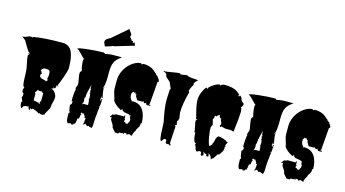

<svg xmlns="http://www.w3.org/2000/svg" viewBox="-114 -1517 3708 2063"><g transform="rotate(15 1739.5 -485.5)"><path d="M124.5 -710Q235.8 -732.4 451.7 -732.4Q526.4 -732.4 557.6 -667Q586.4 -605 586.4 -484.4Q586.4 -462.4 559.6 -385.3Q532.7 -308.1 518.1 -280.3L528.3 -268.1L519.5 -266.6L508.3 -282.2Q508.3 -235.8 488.8 -235.8L489.3 -240.7Q489.3 -242.2 486.1 -244.4Q482.9 -246.6 480 -246.6H479.5L486.8 -235.8L459.5 -224.1Q485.4 -221.7 505.1 -193.6Q524.9 -165.5 524.9 -142.8Q524.9 -120.1 515.9 -89.8Q506.8 -59.6 506.8 -39.3Q506.8 -19 484.6 16.1Q462.4 51.3 458.5 70.3L448.7 59.6V70.8H418.9L409.7 59.6L399.4 70.8Q390.1 59.1 362.3 47.4Q334.5 35.6 319.8 35.6L310.5 47.4L300.8 34.2L293 59.6L274.9 37.1L284.2 24.9H275.9Q214.4 24.9 214.4 49.3L204.6 59.6Q197.3 59.1 191.9 40.3Q186.5 21.5 186.5 9.8L189 -9.3L192.9 -6.8L195.8 -9.3L177.7 -53.7Q187.5 -64.9 187.5 -98.6L186 -97.2L169.9 -111.3L168 -132.3Q168 -137.7 177.7 -167H169.9L163.1 -178.2Q157.7 -189.5 154.8 -241.2Q151.9 -293 151.9 -325Q151.9 -356.9 138.2 -416.5Q124.5 -476.1 124.5 -505.9L142.6 -528.3L133.8 -526.9V-540.5L130.9 -539.1Q121.1 -539.1 90.6 -593.5Q60.1 -647.9 55.2 -653.6Q50.3 -659.2 36.4 -669.4Q22.5 -679.7 16.6 -688L26.4 -686Q41.5 -686 66.4 -697.5Q91.3 -709 103.5 -710V-699.7L113.8 -710L124.5 -697.8ZM398.4 -381.3Q398.4 -415.5 363.3 -415.5H327.6L319.8 -404.8H310.5Q310.5 -397 309.1 -395Q307.6 -393.1 301.8 -393.1V-381.3H310.5V-371.1L319.8 -359.4V-348.6H310.5V-313.5H315.4Q327.6 -313.5 327.6 -302.7Q340.8 -302.7 356.9 -297.1Q373 -291.5 381.3 -291.5V-280.3L390.1 -291.5Q398.4 -291.5 398.4 -302.5Q398.4 -313.5 390.1 -313.5L398.4 -348.6ZM381.3 -31.7 379.9 -51.8Q379.9 -64.9 390.1 -64.9V-155.8H381.3Q381.3 -168.9 361.3 -168.9L346.2 -168Q331.1 -168 327.6 -178.2Q308.6 -144.5 301.8 -144.5Q301.8 -132.8 310.5 -132.8V-53.7L372.1 -42.5Q372.1 -31.7 374.5 -30.8Q374.5 -32.7 377 -32.7ZM124.5 -517.6V-528.3Q130.9 -528.3 133.8 -526.9Q128.9 -524.4 124.5 -517.6Z M1107.4 -1062Q1110.8 -1049.8 1126.5 -1031.5Q1142.1 -1013.2 1142.6 -1000.5Q1136.2 -999 1136.2 -991.2Q1136.2 -983.4 1138.2 -977.1Q1141.1 -975.6 1142.8 -973.9Q1144.5 -972.2 1146.2 -970.7Q1147.9 -969.2 1148.4 -968.3Q1148.9 -967.3 1150.4 -965.3Q1151.9 -963.4 1152.8 -958L1159.2 -959.5L1155.8 -946.3L1165.5 -949.7L1177.2 -940.9L1182.1 -920.4L1189 -932.1L1197.8 -935.5Q1199.2 -928.2 1211.4 -903.8L998.5 -840.3Q993.7 -839.4 991.7 -839.4Q989.7 -839.4 989.7 -840.3L968.8 -835L969.7 -832.5L899.4 -811.5Q898.4 -817.4 891.4 -830.3Q884.3 -843.3 881.6 -854.2Q878.9 -865.2 885 -876.7Q891.1 -888.2 899.7 -893.8Q908.2 -899.4 921.6 -906.5Q935.1 -913.6 939.9 -917.5ZM1014.2 -559.1V-506.8Q1014.2 -412.6 993.7 -371.1Q1002.9 -371.1 1002.9 -382.3V-386.2L1011.7 -393.6Q1003.9 -385.7 1003.9 -366.9Q1003.9 -348.1 1011 -312Q1018.1 -275.9 1018.6 -269H1009.3V-288.1Q1000.5 -270.5 1000.5 -251.5V-246.6L1011.7 -232.9L1009.8 -258.3H1019.5V-254.4Q1019.5 -212.9 1008.3 -130.1Q997.1 -47.4 997.1 12Q997.1 71.3 981.9 73.2L974.6 65.4L962.9 67.4L955.1 56.6L933.6 65.9L935.1 64.5L913.6 44.4L895.5 57.6L883.8 56.6L894 44.4Q894 34.2 896.7 13.7Q899.4 -6.8 899.4 -17.6L890.6 -11.7L881.8 -22.5H889.6Q877.4 -38.6 868.7 -56.6L854 -53.7L842.8 -62.5L834 -44.4H842.8L843.8 -33.7L836.4 -35.2L836.9 -26.9Q836.9 -16.6 832.8 -1.5Q828.6 13.7 823.5 13.7Q818.4 13.7 816.4 5.9Q813.5 49.8 802.7 79.6L791.5 68.4V75.2Q791.5 83 786.1 86.9Q779.3 90.8 763.7 90.8L762.7 79.6Q748.5 84.5 726.1 87.9Q709 67.9 708.7 25.9Q708.5 -16.1 708 -22.5L715.8 -21.5L717.8 -33.7Q709 -36.1 704.8 -72Q700.7 -107.9 699.7 -111.3Q717.8 -111.3 717.8 -147.5V-156.2L708 -145.5L706.1 -183.1Q706.1 -206.1 709.7 -241.7Q713.4 -277.3 718.8 -293H710L727.1 -341.8Q727.1 -361.3 719 -400.4Q710.9 -439.5 710.9 -460.9Q710.9 -482.4 728.5 -492.2Q711.4 -547.4 710.9 -611.8L718.8 -623.5Q710 -627.4 671.6 -668.7Q633.3 -710 621.6 -710H618.7Q618.7 -722.7 723.6 -734.1Q828.6 -745.6 903.8 -745.6Q911.1 -745.6 924.3 -733.9Q960.9 -746.1 1026.4 -746.1L1108.9 -745.6Q1048.8 -708 1030.3 -662.6Q1014.2 -624 1014.2 -559.1ZM838.9 -235.8 839.8 -224.6H831.1L834.5 -187Q834.5 -168.9 825.2 -156.2L825.7 -145.5L834.5 -156.2H888.2L885.7 -202.1L880.4 -213.4L883.8 -235.8Q883.8 -281.2 872.1 -281.2L880.4 -293H872.1L879.4 -302.7H871.1L870.1 -314.9Q878.4 -314.9 878.4 -325.7H869.6L867.2 -380.4Q864.7 -362.3 851.8 -313.2Q838.9 -264.2 838.9 -235.8ZM1010.7 -177.2 1006.3 -179.2Q1005.4 -179.2 1005.4 -173.3V-165.5Q1005.4 -166.5 1012.7 -178.2Q1011.7 -177.2 1010.7 -177.2ZM984.9 75.7 980 73.2ZM932.6 67.4Q932.6 65.9 933.6 65.9Z M1384.8 -342.8 1357.9 -388.2 1366.7 -398.9Q1353 -398.9 1352.1 -401.4Q1350.1 -407.7 1342.8 -411.1H1350.1L1340.3 -422.4V-411.1L1323.2 -422.4L1305.7 -398.9V-376Q1305.7 -363.8 1308.1 -357.7Q1310.5 -351.6 1311.5 -348.6Q1312.5 -345.7 1315.9 -340.8Q1319.3 -335.9 1320.3 -334Q1324.7 -326.7 1331.1 -320.3V-311.5L1340.3 -320.3Q1417.5 -320.3 1456.5 -264.4Q1495.6 -208.5 1495.6 -116.2H1486.8Q1486.8 -89.4 1481.7 -79.1Q1476.6 -68.8 1469 -57.4Q1461.4 -45.9 1457 -37.6Q1457 -29.3 1450.2 -18.6Q1428.7 14.6 1428.7 42L1419.4 35.6V42Q1417.5 40 1410.2 35.4Q1402.8 30.8 1399.2 30.8Q1395.5 30.8 1384.3 36.4Q1373 42 1366.7 42V30.8H1340.3V42H1331.1L1323.2 30.8V42H1287.1Q1287.1 55.2 1269 55.2L1243.2 53.2L1205.1 7.8Q1205.1 -6.8 1195.8 -22.7Q1186.5 -38.6 1176.8 -53.5Q1167 -68.4 1166.5 -69.3V-93.8L1158.2 -100.1L1156.2 -93.8H1147Q1147 -100.6 1156.7 -109.9Q1166.5 -119.1 1166.5 -127.4Q1191.4 -127.4 1205.1 -138.7H1296.4V-150.9H1305.7V-116.2L1314.5 -106L1305.7 -93.8Q1305.7 -82 1319.8 -82H1323.2Q1323.2 -70.3 1334 -70.3L1350.1 -71.3L1366.7 -106V-127.4L1357.9 -138.7V-173.3L1350.1 -162.1L1340.3 -173.3L1278.8 -184.1Q1272 -193.8 1261.7 -194.8V-207H1252.4L1243.2 -194.8Q1170.9 -233.9 1147 -275.4Q1147 -293 1132.3 -334Q1117.7 -375 1117.7 -398.9V-497.1Q1117.7 -542 1136.7 -586.9Q1155.8 -631.8 1185.3 -664.6Q1214.8 -697.3 1251.7 -717.8Q1288.6 -738.3 1323.2 -738.3L1331.1 -727.5Q1347.2 -738.3 1350.1 -738.3Q1388.2 -738.3 1419.2 -727.8Q1450.2 -717.3 1465.1 -704.8Q1480 -692.4 1491.2 -681.9Q1502.4 -671.4 1505.9 -671.4Q1505.9 -661.1 1520.8 -653.6Q1535.6 -646 1535.6 -636.7Q1542.5 -632.3 1549.3 -618.9Q1556.2 -605.5 1556.2 -600.3Q1556.2 -595.2 1555.7 -591.3H1545.4L1525.4 -342.8L1516.1 -331.5H1535.6V-320.3H1495.6L1486.8 -331.5V-342.8Q1478 -335 1466.3 -331.5L1447.3 -354.5V-342.8Z M1855 -170.4 1843.8 14.6Q1854 14.6 1854 32.2V37.6Q1837.9 34.2 1834.5 20V26.9L1822.3 27.3Q1813.5 28.3 1805.7 23.9Q1797.9 19.5 1797.9 13.4Q1797.9 7.3 1798.8 3.9H1799.8Q1799.8 -18.6 1782.2 -18.6Q1770.5 -18.6 1759.8 -3.2Q1749 12.2 1747.1 14.6Q1726.6 13.7 1723.6 -126Q1722.2 -180.2 1720.7 -187.3Q1719.2 -194.3 1715.6 -213.1Q1711.9 -231.9 1710.7 -238.3Q1709.5 -244.6 1706.3 -262Q1703.1 -279.3 1702.1 -287.1L1698.2 -310.5Q1695.8 -326.2 1694.8 -335.7Q1693.8 -345.2 1692.1 -359.6Q1690.4 -374 1689.5 -385.3Q1688 -411.6 1688 -435.5L1693.8 -550.8H1702.6L1673.8 -617.7Q1669.9 -627 1654.5 -638.4Q1639.2 -649.9 1627 -662.8Q1614.7 -675.8 1615.2 -692.4V-696.3L1595.2 -709L1601.1 -719.7L1586.4 -709L1577.1 -719.7Q1609.4 -719.7 1668.7 -731Q1728 -742.2 1754.9 -742.2L1764.2 -731L1834.5 -742.2Q1847.7 -729 1900.6 -725.6Q1953.6 -722.2 1961.9 -719.7Q1961.4 -719.2 1957.8 -715.8Q1954.1 -712.4 1952.9 -710.9Q1951.7 -709.5 1948 -706.1Q1944.3 -702.6 1942.4 -700.4Q1940.4 -698.2 1937.3 -694.6Q1934.1 -690.9 1932.4 -688.2Q1930.7 -685.5 1928.5 -682.1Q1926.3 -678.7 1924.8 -675.8Q1922.4 -669.4 1922.4 -663.1H1932.1Q1910.2 -637.7 1892.6 -584.5L1902.8 -573.2Q1863.8 -428.2 1863.8 -334.5L1873.5 -267.6Q1865.7 -257.3 1863.8 -235.8L1854 -245.6L1863.8 -199.2L1843.8 -189Q1855 -189 1855 -170.4Z M2385.7 -293Q2374.5 -293 2330.6 -306.2L2322.3 -293.9L2313.5 -306.2Q2313.5 -312 2317.9 -317.6Q2322.3 -323.2 2322.3 -330.1Q2322.3 -336.9 2316.4 -353.3Q2310.5 -369.6 2304.7 -373L2313.5 -385.3L2306.6 -383.8L2304.7 -393.6L2295.9 -385.3Q2285.6 -402.8 2285.6 -409.9Q2285.6 -417 2286.6 -418.9Q2275.4 -418.9 2265.4 -410.9Q2255.4 -402.8 2253.4 -390.1L2252 -397L2243.2 -404.8V-397Q2232.4 -397 2232.4 -382.3Q2232.4 -379.9 2233.9 -371.1L2224.1 -362.3L2223.1 -357.9Q2223.1 -347.7 2229.7 -328.1Q2236.3 -308.6 2236.3 -297.9Q2234.4 -295.9 2228.3 -280.8Q2222.2 -265.6 2222.2 -264.2Q2222.2 -222.7 2233.4 -157.7Q2244.6 -92.8 2261.2 -68.8Q2267.1 -68.8 2273.4 -79.6Q2279.8 -90.3 2286.6 -90.3V-102.1Q2296.9 -115.7 2299.3 -131.6Q2301.8 -147.5 2306.4 -163.1Q2311 -178.7 2327.1 -194.3Q2349.1 -194.3 2384 -183.8Q2418.9 -173.3 2432.6 -158.2V-159.7L2443.4 -158.2Q2425.8 -132.8 2422.9 -113.8H2432.6L2422.9 -102.1L2424.3 -89.4Q2424.3 -57.1 2396 -22Q2385.7 -9.3 2384.3 -1.5L2375 -11.7Q2367.7 -2 2353.8 21Q2339.8 43.9 2330.6 55.2V44.4L2313.5 67.4Q2309.1 46.9 2296.9 28.8Q2284.7 10.7 2269 10.7L2278.8 22.5V44.4L2265.6 45.9Q2252 46.9 2252 22.5H2233.9Q2225.1 9.8 2215.3 4.9Q2216.8 10.3 2219.7 17.6Q2224.1 30.3 2224.1 44.4L2204.1 55.2L2194.3 44.4L2195.3 27.3Q2195.3 20.5 2188.7 15.6Q2182.1 10.7 2176.3 10.7Q2170.4 10.7 2160.6 16.6Q2150.9 22.5 2146 22.5Q2135.7 22.5 2128.9 5.6Q2122.1 -11.2 2117.2 -28.1Q2112.3 -44.9 2106.9 -44.9L2117.2 -57.6Q2081.5 -57.6 2077.6 -170.4H2067.4Q2067.4 -191.9 2057.6 -232.4Q2047.9 -272.9 2047.9 -293.9L2060.5 -311L2058.1 -316.9L2047.9 -306.6V-316.9Q2044.4 -333.5 2032.2 -378.9Q2009.3 -466.8 2009.3 -511.7Q2009.3 -556.6 2026.1 -597.9Q2043 -639.2 2067.4 -667.5L2087.4 -656.2V-672.4Q2110.8 -696.8 2143.6 -716.1Q2176.3 -735.4 2204.1 -735.8V-724.6Q2210.9 -733.4 2222.4 -739.7Q2233.9 -746.1 2254.6 -746.1Q2275.4 -746.1 2295.7 -744.4Q2315.9 -742.7 2342.3 -736.3Q2392.1 -725.1 2432.6 -678.7H2422.9V-667.5H2432.6L2443.4 -678.7L2462.4 -656.2Q2462.4 -636.2 2480.5 -619.6Q2498.5 -603 2501 -600.1Q2501 -577.1 2479.5 -557.6Q2493.2 -553.2 2493.2 -506.3Q2493.2 -459.5 2472.2 -283.2Q2453.6 -293.9 2423.8 -293.9ZM2261.2 13.7Q2260.3 19 2253.4 22.5Q2261.2 22.5 2261.2 13.7ZM2149.4 9.8Q2148.4 8.8 2147.5 8.8Q2146.5 8.8 2146.5 10.7Q2146.5 9.8 2149.4 9.8Z M2921.4 -559.1V-506.8Q2921.4 -412.6 2900.9 -371.1Q2910.2 -371.1 2910.2 -382.3V-386.2L2918.9 -393.6Q2911.1 -385.7 2911.1 -366.9Q2911.1 -348.1 2918.2 -312Q2925.3 -275.9 2925.8 -269H2916.5V-288.1Q2907.7 -270.5 2907.7 -251.5V-246.6L2918.9 -232.9L2917 -258.3H2926.8V-254.4Q2926.8 -212.9 2915.5 -130.1Q2904.3 -47.4 2904.3 12Q2904.3 71.3 2889.2 73.2L2881.8 65.4L2870.1 67.4L2862.3 56.6L2840.8 65.9L2842.3 64.5L2820.8 44.4L2802.7 57.6L2791 56.6L2801.3 44.4Q2801.3 34.2 2804 13.7Q2806.6 -6.8 2806.6 -17.6L2797.9 -11.7L2789.1 -22.5H2796.9Q2784.7 -38.6 2775.9 -56.6L2761.2 -53.7L2750 -62.5L2741.2 -44.4H2750L2751 -33.7L2743.7 -35.2L2744.1 -26.9Q2744.1 -16.6 2740 -1.5Q2735.8 13.7 2730.7 13.7Q2725.6 13.7 2723.6 5.9Q2720.7 49.8 2710 79.6L2698.7 68.4V75.2Q2698.7 83 2693.4 86.9Q2686.5 90.8 2670.9 90.8L2669.9 79.6Q2655.8 84.5 2633.3 87.9Q2616.2 67.9 2616 25.9Q2615.7 -16.1 2615.2 -22.5L2623 -21.5L2625 -33.7Q2616.2 -36.1 2612.1 -72Q2607.9 -107.9 2606.9 -111.3Q2625 -111.3 2625 -147.5V-156.2L2615.2 -145.5L2613.3 -183.1Q2613.3 -206.1 2616.9 -241.7Q2620.6 -277.3 2626 -293H2617.2L2634.3 -341.8Q2634.3 -361.3 2626.2 -400.4Q2618.2 -439.5 2618.2 -460.9Q2618.2 -482.4 2635.7 -492.2Q2618.7 -547.4 2618.2 -611.8L2626 -623.5Q2617.2 -627.4 2578.9 -668.7Q2540.5 -710 2528.8 -710H2525.9Q2525.9 -722.7 2630.9 -734.1Q2735.8 -745.6 2811 -745.6Q2818.4 -745.6 2831.5 -733.9Q2868.2 -746.1 2933.6 -746.1L3016.1 -745.6Q2956.1 -708 2937.5 -662.6Q2921.4 -624 2921.4 -559.1ZM2746.1 -235.8 2747.1 -224.6H2738.3L2741.7 -187Q2741.7 -168.9 2732.4 -156.2L2732.9 -145.5L2741.7 -156.2H2795.4L2793 -202.1L2787.6 -213.4L2791 -235.8Q2791 -281.2 2779.3 -281.2L2787.6 -293H2779.3L2786.6 -302.7H2778.3L2777.3 -314.9Q2785.6 -314.9 2785.6 -325.7H2776.9L2774.4 -380.4Q2772 -362.3 2759 -313.2Q2746.1 -264.2 2746.1 -235.8ZM2918 -177.2 2913.6 -179.2Q2912.6 -179.2 2912.6 -173.3V-165.5Q2912.6 -166.5 2919.9 -178.2Q2918.9 -177.2 2918 -177.2ZM2892.1 75.7 2887.2 73.2ZM2839.8 67.4Q2839.8 65.9 2840.8 65.9Z M3292 -342.8 3265.1 -388.2 3273.9 -398.9Q3260.3 -398.9 3259.3 -401.4Q3257.3 -407.7 3250 -411.1H3257.3L3247.6 -422.4V-411.1L3230.5 -422.4L3212.9 -398.9V-376Q3212.9 -363.8 3215.3 -357.7Q3217.8 -351.6 3218.8 -348.6Q3219.7 -345.7 3223.1 -340.8Q3226.6 -335.9 3227.5 -334Q3231.9 -326.7 3238.3 -320.3V-311.5L3247.6 -320.3Q3324.7 -320.3 3363.8 -264.4Q3402.8 -208.5 3402.8 -116.2H3394Q3394 -89.4 3388.9 -79.1Q3383.8 -68.8 3376.2 -57.4Q3368.7 -45.9 3364.3 -37.6Q3364.3 -29.3 3357.4 -18.6Q3335.9 14.6 3335.9 42L3326.7 35.6V42Q3324.7 40 3317.4 35.4Q3310.1 30.8 3306.4 30.8Q3302.7 30.8 3291.5 36.4Q3280.3 42 3273.9 42V30.8H3247.6V42H3238.3L3230.5 30.8V42H3194.3Q3194.3 55.2 3176.3 55.2L3150.4 53.2L3112.3 7.8Q3112.3 -6.8 3103 -22.7Q3093.8 -38.6 3084 -53.5Q3074.2 -68.4 3073.7 -69.3V-93.8L3065.4 -100.1L3063.5 -93.8H3054.2Q3054.2 -100.6 3064 -109.9Q3073.7 -119.1 3073.7 -127.4Q3098.6 -127.4 3112.3 -138.7H3203.6V-150.9H3212.9V-116.2L3221.7 -106L3212.9 -93.8Q3212.9 -82 3227.1 -82H3230.5Q3230.5 -70.3 3241.2 -70.3L3257.3 -71.3L3273.9 -106V-127.4L3265.1 -138.7V-173.3L3257.3 -162.1L3247.6 -173.3L3186 -184.1Q3179.2 -193.8 3168.9 -194.8V-207H3159.7L3150.4 -194.8Q3078.1 -233.9 3054.2 -275.4Q3054.2 -293 3039.6 -334Q3024.9 -375 3024.9 -398.9V-497.1Q3024.9 -542 3043.9 -586.9Q3063 -631.8 3092.5 -664.6Q3122.1 -697.3 3158.9 -717.8Q3195.8 -738.3 3230.5 -738.3L3238.3 -727.5Q3254.4 -738.3 3257.3 -738.3Q3295.4 -738.3 3326.4 -727.8Q3357.4 -717.3 3372.3 -704.8Q3387.2 -692.4 3398.4 -681.9Q3409.7 -671.4 3413.1 -671.4Q3413.1 -661.1 3428 -653.6Q3442.9 -646 3442.9 -636.7Q3449.7 -632.3 3456.5 -618.9Q3463.4 -605.5 3463.4 -600.3Q3463.4 -595.2 3462.9 -591.3H3452.6L3432.6 -342.8L3423.3 -331.5H3442.9V-320.3H3402.8L3394 -331.5V-342.8Q3385.3 -335 3373.5 -331.5L3354.5 -354.5V-342.8Z"/></g></svg>

Font: Butcherman
Style: Regular
Weight: 400
Version: Version 001.003